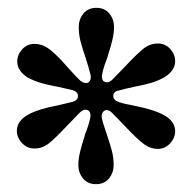

<svg xmlns="http://www.w3.org/2000/svg" viewBox="-20 -838 489 490"><path d="M427 -503Q427 -486 414 -472Q401 -458 383 -458Q363 -458 345 -472Q327 -486 299 -516Q277 -539 266 -550Q259 -557 252 -557Q246 -557 242 -551Q238 -545 240 -536Q243 -523 246.5 -513.5Q250 -504 252 -497Q261 -470 265.5 -453Q270 -436 270 -417Q270 -397 258 -382.5Q246 -368 225 -368Q204 -368 192 -382.5Q180 -397 180 -417Q180 -433 184.5 -451Q189 -469 192.5 -479.5Q196 -490 197 -495Q207 -520 210 -536L211 -542Q211 -558 198 -558Q191 -558 184 -551L152 -518Q124 -488 106.5 -473.5Q89 -459 68 -459Q49 -459 36 -473Q23 -487 23 -504Q23 -529 51 -545Q78 -560 127 -569Q162 -577 165 -578Q179 -582 179 -593Q179 -604 165 -608L130 -616Q103 -621 85.5 -626Q68 -631 51 -640Q24 -657 24 -681Q24 -698 36.5 -712Q49 -726 68 -726Q89 -726 108 -711Q127 -696 152 -667Q179 -637 185 -632Q193 -626 199 -626Q206 -626 209.5 -632Q213 -638 211 -647Q208 -661 198 -692Q190 -715 185.5 -732.5Q181 -750 181 -769Q181 -789 193 -803.5Q205 -818 226 -818Q247 -818 259 -803.5Q271 -789 271 -769Q271 -753 266.5 -735Q262 -717 258.5 -706.5Q255 -696 254 -691Q244 -666 241 -650L240 -644Q240 -628 253 -628Q260 -628 267 -635L299 -668Q327 -698 344.5 -712.5Q362 -727 383 -727Q402 -727 414.5 -713Q427 -699 427 -682Q427 -658 400 -641Q384 -632 367.5 -627Q351 -622 325 -617Q297 -611 283 -607Q276 -606 272.5 -602Q269 -598 269 -593Q269 -582 285 -577Q297 -573 306.5 -571.5Q316 -570 323 -568Q371 -559 399 -544Q427 -528 427 -503Z"/></svg>

Font: Shippori Mincho B1 SemiBold
Style: Regular
Weight: 600
Designer: FONTDASU
Foundry: FONTDASU / Google Inc. / but / Adobe
Version: Version 3.110; ttfautohint (v1.8.3)